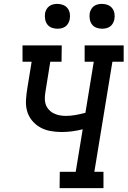

<svg xmlns="http://www.w3.org/2000/svg" viewBox="-20 -969 657 989"><path d="M287 0 288 -84H370L406 -303Q378 -296 351 -292.5Q324 -289 297 -289Q267 -289 238 -294.5Q209 -300 185 -314Q161 -328 143.5 -350Q126 -372 119 -399Q112 -426 114 -456Q116 -486 121 -516L143 -651H96V-735H298L297 -651H239L215 -502Q212 -485 211 -467.5Q210 -450 214.5 -434.5Q219 -419 229.5 -406.5Q240 -394 254 -386.5Q268 -379 284.5 -375.5Q301 -372 318 -372Q343 -372 368.5 -376.5Q394 -381 420 -388L463 -651H416V-735H617V-651H559L466 -84H513V0ZM506 -821Q490 -821 476 -826.5Q462 -832 453.5 -843.5Q445 -855 442.5 -870Q440 -885 442 -901Q444 -911 449.5 -921Q455 -931 464 -937.5Q473 -944 484 -946.5Q495 -949 505 -949Q521 -949 535 -943.5Q549 -938 558 -926.5Q567 -915 569.5 -900Q572 -885 569 -869Q567 -859 561.5 -849Q556 -839 547 -832.5Q538 -826 527 -823.5Q516 -821 506 -821ZM276 -821Q260 -821 246 -826.5Q232 -832 223.5 -843.5Q215 -855 212.5 -870Q210 -885 212 -901Q214 -911 219.5 -921Q225 -931 234 -937.5Q243 -944 254 -946.5Q265 -949 275 -949Q291 -949 305 -943.5Q319 -938 328 -926.5Q337 -915 339.5 -900Q342 -885 339 -869Q337 -859 331.5 -849Q326 -839 317 -832.5Q308 -826 297 -823.5Q286 -821 276 -821Z"/></svg>

Font: Iosevka Etoile Medium
Style: Italic
Weight: 500
Italic angle: -9°
Designer: Belleve Invis
Foundry: Belleve Invis
Version: Version 22.1.2; ttfautohint (v1.8.4)